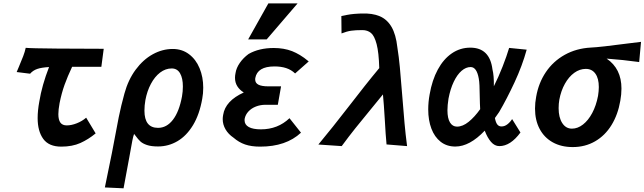

<svg xmlns="http://www.w3.org/2000/svg" viewBox="-20 -828 3672 1094"><path d="M87 -446Q102.5 -482.5 112.2 -508Q122 -533.5 126.5 -555.5Q153.5 -552.5 307.5 -551.2Q461.5 -550 571 -550L557.5 -447.5H391Q365 -392.5 348 -345.2Q331 -298 319.5 -240.5Q312.5 -202.5 312.5 -177.5Q312.5 -145.5 324 -129.5Q335.5 -113.5 360.5 -113.5Q387 -113.5 417.5 -125.5Q448 -137.5 471 -157.5L525 -68Q484 -34 438 -13.2Q392 7.5 329 7.5Q258.5 7.5 226.5 -36.5Q194.5 -80.5 194.5 -155.5Q194.5 -198 204 -249.5Q219 -342 259.5 -446Q216 -443.5 191.8 -435Q167.5 -426.5 151.5 -408L75 -417.5Z M577.5 240 617.5 44.5 629.5 -18.5Q643 -93.5 656.5 -160Q670 -226.5 689 -295Q710.5 -373.5 753 -431Q795.5 -488.5 850.5 -518.8Q905.5 -549 964 -549Q1017.5 -549 1057 -519.2Q1096.5 -489.5 1117.2 -439.2Q1138 -389 1138 -328.5Q1138 -295 1132.5 -266Q1117 -176.5 1080 -115.2Q1043 -54 991.5 -23.8Q940 6.5 880.5 6.5Q841.5 6.5 817.2 -1.8Q793 -10 780 -22Q767 -34 753 -53.5L744 -65Q739 -52 733.8 -25.5Q728.5 1 717 67Q695 190 684 245ZM1017 -278.5Q1022 -307 1022 -335Q1022 -382.5 1006 -410.2Q990 -438 958.5 -438Q923 -438 892.2 -414.5Q861.5 -391 839.8 -350Q818 -309 808.5 -258Q803 -227 803 -197.5Q803 -99.5 880.5 -99.5Q930 -99.5 965.5 -145.8Q1001 -192 1017 -278.5Z M1310.5 -43.5Q1281 -63.5 1265 -91Q1249 -118.5 1249 -149.5Q1249 -160 1251.5 -173.5Q1264 -253.5 1369 -301Q1345.5 -315.5 1332.2 -336.5Q1319 -357.5 1319 -385Q1319 -397.5 1322 -411.5Q1326.5 -441 1346.5 -469.8Q1366.5 -498.5 1396.5 -520.5Q1456 -554.5 1540 -554.5Q1598 -554.5 1644.5 -536.5Q1667 -527.5 1689.2 -514.2Q1711.5 -501 1739 -478L1661.5 -409.5Q1639.5 -430.5 1610.5 -440Q1581.5 -449.5 1544 -449.5Q1446.5 -449.5 1434.5 -383Q1434 -380.5 1434 -375.5Q1434 -355 1452.5 -345.5Q1471 -336 1509.5 -336H1581.5L1563 -231H1493.5Q1463.5 -231 1438 -221Q1412.5 -211 1395.5 -192.8Q1378.5 -174.5 1374 -151Q1373.5 -148 1373.5 -143Q1373.5 -117.5 1397.5 -104.2Q1421.5 -91 1466.5 -91Q1563 -91 1629.5 -154.5L1695 -72Q1610 7.5 1462.5 7.5Q1412 7.5 1376.5 -4.8Q1341 -17 1310.5 -43.5ZM1394 -603.5 1509 -808.5H1675.5L1499.5 -603.5Z M1973.5 -229.5Q2013.5 -281.5 2057 -336.5Q2100.5 -391.5 2141 -440Q2138.5 -529 2126 -576.5Q2113.5 -624 2093.8 -640.2Q2074 -656.5 2045 -656.5Q2005.5 -656.5 1981 -653Q1956.5 -649.5 1926 -637.5L1925 -736.5Q1959.5 -744 1977.8 -746.5Q1996 -749 2025.5 -750.5Q2034.5 -750.5 2039.5 -751Q2101.5 -753.5 2143.8 -735.5Q2186 -717.5 2211 -674.5Q2236 -631.5 2244 -559Q2253 -502.5 2258.2 -446Q2263.5 -389.5 2271.5 -288.5Q2279.5 -187 2285 -126Q2290.5 -65 2299.5 4.5L2182.5 -5Q2177 -62.5 2173 -139Q2167 -240.5 2162 -290L2090.5 -202.5Q2041 -142.5 2005 -97.5Q1969 -52.5 1927 4.5L1794 -4.5Q1838.5 -58 1877 -106.5Q1915.5 -155 1973.5 -229.5Z M2420 -204.5Q2420 -247 2428 -290Q2442 -371.5 2474.5 -431.5Q2507 -491.5 2554.5 -524Q2602 -556.5 2660 -556.5Q2770.5 -556.5 2786 -432.5Q2795 -397.5 2794 -336.5Q2820 -388 2843.8 -448.8Q2867.5 -509.5 2881 -555L2981 -545Q2956 -454 2911.8 -358.8Q2867.5 -263.5 2824 -189.5L2800 -155.5Q2804.5 -131 2813.2 -119.2Q2822 -107.5 2837.5 -107.5Q2855.5 -107.5 2871.2 -119.8Q2887 -132 2898 -149.5L2945.5 -73Q2888.5 4.5 2825.5 4.5Q2798.5 4.5 2777.8 -19.5Q2757 -43.5 2742 -83.5Q2656 7 2574.5 7Q2525.5 7 2490.8 -20.2Q2456 -47.5 2438 -95.2Q2420 -143 2420 -204.5ZM2529.5 -199.5Q2529.5 -154 2544 -130.2Q2558.5 -106.5 2584 -106.5Q2616.5 -106.5 2650.2 -133.8Q2684 -161 2716 -206Q2714.5 -223.5 2714.5 -238.5L2713.5 -279Q2713 -317.5 2712 -341Q2711 -364.5 2708 -380.5Q2696.5 -446 2661.5 -446Q2635 -446 2610 -424.5Q2585 -403 2565.5 -362.2Q2546 -321.5 2535.5 -266Q2529.5 -228.5 2529.5 -199.5Z M3028.5 -209.5Q3028.5 -242.5 3035 -276.5Q3048.5 -355 3090.2 -417Q3132 -479 3198 -515.8Q3264 -552.5 3347 -557Q3396.5 -559 3567 -581.5L3632.5 -589.5L3622 -474.5Q3527.5 -487.5 3436.5 -494Q3521 -437 3521 -323.5Q3521 -290 3514.5 -254Q3501 -175 3464.2 -115.2Q3427.5 -55.5 3370.8 -22.8Q3314 10 3243.5 10Q3178 10 3129.5 -17Q3081 -44 3054.8 -93.5Q3028.5 -143 3028.5 -209.5ZM3387.5 -281.5Q3392 -309.5 3392 -332Q3392 -381 3372.5 -408.2Q3353 -435.5 3318 -435.5Q3283 -435.5 3252 -413Q3221 -390.5 3198.8 -350.8Q3176.5 -311 3167 -260Q3163 -237.5 3163 -211.5Q3163 -159 3183.5 -127Q3204 -95 3239 -95Q3271.5 -95 3301.8 -118.5Q3332 -142 3354.5 -184.2Q3377 -226.5 3387.5 -281.5Z"/></svg>

Font: JuliaMono ExtraBold
Style: Italic
Weight: 800
Italic angle: -9°
Monospace: yes
Designer: cormullion
Foundry: corm
Version: Version 0.057; ttfautohint (v1.8.4)